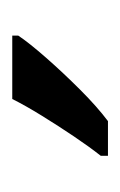

<svg xmlns="http://www.w3.org/2000/svg" viewBox="40 -846 200 321"><g transform="rotate(-90 140.5 -686.0)"><path d="M241 -756Q229 -738 204 -709.5Q179 -681 150.5 -652.5Q122 -624 98 -606H40V-618Q55 -637 72.5 -663Q90 -689 107 -716.5Q124 -744 135 -766H241Z"/></g></svg>

Font: Noto Music
Style: Regular
Weight: 400
Designer: Monotype Design Team, Benjamin Yang
Foundry: Monotype Imaging Inc.
Version: Version 2.002; ttfautohint (v1.8.4.7-5d5b)